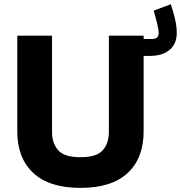

<svg xmlns="http://www.w3.org/2000/svg" viewBox="-20 -892 864 917"><path d="M795.9 -871.6Q806.2 -840.3 815.2 -804.2Q824.2 -768.1 824.2 -734.9Q824.2 -682.1 789.8 -653.6Q755.4 -625 695.8 -625H606V-705.6H700.7Q721.7 -705.6 729.7 -712.4Q737.8 -719.2 737.8 -735.4Q737.8 -752 729.5 -784.4Q721.2 -816.9 713.9 -841.3ZM500 -721.7H666V-264.6Q666 -136.7 589.6 -65.7Q513.2 5.4 364.3 5.4Q215.8 5.4 139.2 -65.7Q62.5 -136.7 62.5 -264.6V-721.7H228.5V-261.2Q228.5 -207.5 258.1 -174.3Q287.6 -141.1 364.3 -141.1Q441.4 -141.1 470.7 -174.3Q500 -207.5 500 -261.2Z"/></svg>

Font: Estedad-FD ExtraBold
Style: Regular
Weight: 800
Designer: Amin Abedi
Version: Version 7.3